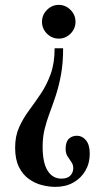

<svg xmlns="http://www.w3.org/2000/svg" viewBox="-20 -588 379 768"><path d="M232.5 -395Q232.5 -335 224 -289.2Q215.5 -243.5 203.5 -207Q191.5 -170.5 179.2 -138Q167 -105.5 158.8 -72.8Q150.5 -40 150.5 -1.5Q150.5 63 170.5 94.8Q190.5 126.5 225.5 126.5Q250 126.5 261.5 114.2Q273 102 273 84.5Q273 70.5 265.2 59.8Q257.5 49 250 37Q242.5 25 242.5 7.5Q242.5 -20 255 -32.5Q267.5 -45 288 -45Q309 -45 324 -26.8Q339 -8.5 339 27Q339 65 321.5 95Q304 125 273.2 142.2Q242.5 159.5 201.5 159.5Q176.5 159.5 148.2 152.5Q120 145.5 95.5 128Q71 110.5 55.8 80Q40.5 49.5 40.5 2.5Q40.5 -43.5 56.5 -79Q72.5 -114.5 96 -146.2Q119.5 -178 143 -212.8Q166.5 -247.5 182.5 -291.2Q198.5 -335 198.5 -395ZM215 -568.5Q242 -568.5 262 -548.5Q282 -528.5 282 -501Q282 -473 262 -453.2Q242 -433.5 215 -433.5Q188 -433.5 168 -453.2Q148 -473 148 -501Q148 -528.5 168 -548.5Q188 -568.5 215 -568.5Z"/></svg>

Font: Imbue 24pt
Style: Bold
Weight: 700
Designer: Tyler Finck
Foundry: Etcetera Type Company
Version: Version 1.102